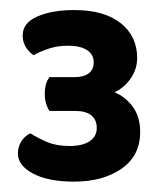

<svg xmlns="http://www.w3.org/2000/svg" viewBox="-20 -720 321 376"><path d="M77 -568.9H126.1Q144.1 -568.9 153.8 -576.4Q163.5 -584 163.5 -598Q163.5 -613.4 150.3 -622Q137.1 -630.5 113 -630.5Q93 -630.5 75.6 -624.8Q58.3 -619.1 45.6 -611.8Q36 -618.8 30.2 -628.4Q24.4 -638.1 24.4 -650.7Q24.4 -675 52.9 -687.6Q81.4 -700.3 125.6 -700.3Q184.3 -700.3 216.4 -674.6Q248.6 -649 248.6 -606.7Q248.6 -584.6 235.9 -566.3Q223.2 -548 204.2 -539.3Q225.5 -530.6 240 -511Q254.5 -491.3 254.5 -461.6Q254.5 -414.9 218 -389.6Q181.6 -364.3 125.3 -364.3Q74.4 -364.3 44.7 -380.1Q15 -396 15 -419.3Q15 -432.2 21.8 -443.2Q28.7 -454.2 39.6 -458.8Q54.3 -449.5 72.5 -441.8Q90.6 -434.1 116.7 -434.1Q141.7 -434.1 155.6 -443.5Q169.5 -452.9 169.5 -469.3Q169.5 -485.3 159 -494Q148.4 -502.7 127.4 -502.7H77Q73 -508.4 70.3 -516.9Q67.7 -525.4 67.7 -535.7Q67.7 -557.6 77 -568.9Z"/></svg>

Font: Baloo Tammudu 2
Style: Regular
Weight: 400
Designer: Maithili Shingre, Omkar Shende and Ek Type
Foundry: Ek Type
Version: Version 1.700